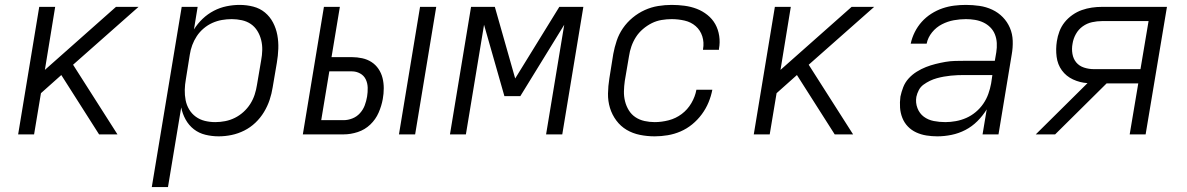

<svg xmlns="http://www.w3.org/2000/svg" viewBox="-20 -548 4840 783"><path d="M54 0 140 -520H205L163 -263L453 -520H545L278 -284L459 0H384L230 -242L147 -168L119 0Z M599 215 721 -520H786L771 -428Q786 -452 806.5 -471.5Q827 -491 852 -504Q877 -517 904 -522.5Q931 -528 957 -528Q986 -528 1013 -521Q1040 -514 1060.5 -497Q1081 -480 1093.5 -456Q1106 -432 1111 -405Q1116 -378 1115 -349.5Q1114 -321 1109 -292L1092 -192Q1088 -166 1079.5 -140.5Q1071 -115 1056.5 -91Q1042 -67 1021.5 -47.5Q1001 -28 976 -15.5Q951 -3 924.5 2.5Q898 8 872 8Q844 8 817.5 1.5Q791 -5 770.5 -21Q750 -37 737 -60.5Q724 -84 719 -110L665 215ZM858 -50Q878 -50 898.5 -54Q919 -58 938 -67.5Q957 -77 973 -91.5Q989 -106 1000.5 -124Q1012 -142 1018.5 -162Q1025 -182 1028 -202L1045 -302Q1049 -323 1049.5 -344Q1050 -365 1045 -385Q1040 -405 1029.5 -422Q1019 -439 1003 -450Q987 -461 966.5 -465.5Q946 -470 925 -470Q905 -470 885 -466.5Q865 -463 846 -454.5Q827 -446 810.5 -432Q794 -418 782.5 -400.5Q771 -383 764 -364Q757 -345 754 -325L738 -225Q734 -203 733.5 -181.5Q733 -160 737 -139.5Q741 -119 751.5 -101.5Q762 -84 778.5 -72Q795 -60 815.5 -55Q836 -50 858 -50Z M1607 0 1693 -520H1759L1673 0ZM1215 0 1301 -520H1366L1332 -315H1415Q1436 -315 1457 -310.5Q1478 -306 1495 -295Q1512 -284 1523.5 -267Q1535 -250 1540 -230Q1545 -210 1545 -188Q1545 -166 1541 -144Q1536 -116 1524 -88.5Q1512 -61 1490 -40Q1468 -19 1439 -9.5Q1410 0 1382 0ZM1382 -58Q1399 -58 1417 -65Q1435 -72 1448 -86.5Q1461 -101 1467.5 -118.5Q1474 -136 1477 -154Q1480 -172 1479.5 -190.5Q1479 -209 1471.5 -224.5Q1464 -240 1448.5 -248.5Q1433 -257 1415 -257H1323L1290 -58Z M1815 0 1901 -520H1998L2081 -228L2261 -520H2359L2273 0H2207L2281 -447L2102 -156H2037L1954 -447L1880 0Z M2650 8Q2619 8 2589.5 2Q2560 -4 2535.5 -18.5Q2511 -33 2493.5 -56.5Q2476 -80 2467.5 -108Q2459 -136 2459.5 -166.5Q2460 -197 2465 -228L2481 -328Q2486 -355 2495 -382Q2504 -409 2520.5 -433Q2537 -457 2560 -476Q2583 -495 2609.5 -507Q2636 -519 2664 -523.5Q2692 -528 2719 -528Q2746 -528 2772 -524.5Q2798 -521 2821.5 -512Q2845 -503 2865 -487Q2885 -471 2897 -449.5Q2909 -428 2913 -401.5Q2917 -375 2912 -349Q2912 -348 2912 -347Q2912 -346 2912 -345H2847Q2847 -346 2847 -346.5Q2847 -347 2847 -347Q2852 -375 2844 -400Q2836 -425 2817 -441.5Q2798 -458 2772 -464Q2746 -470 2719 -470Q2699 -470 2678 -466.5Q2657 -463 2638 -453.5Q2619 -444 2602 -429.5Q2585 -415 2573.5 -397Q2562 -379 2555 -359Q2548 -339 2545 -318L2528 -218Q2525 -197 2524.5 -176Q2524 -155 2529 -135Q2534 -115 2544.5 -98Q2555 -81 2571.5 -70Q2588 -59 2608.5 -54.5Q2629 -50 2650 -50Q2678 -50 2707 -57.5Q2736 -65 2760 -83Q2784 -101 2799.5 -127.5Q2815 -154 2820 -182H2885Q2880 -156 2869.5 -130.5Q2859 -105 2842 -82Q2825 -59 2803 -41Q2781 -23 2755.5 -12Q2730 -1 2703 3.5Q2676 8 2650 8Z M3054 0 3140 -520H3205L3163 -263L3453 -520H3545L3278 -284L3459 0H3384L3230 -242L3147 -168L3119 0Z M3803 8Q3803 8 3803 8Q3803 8 3803 8H3802Q3780 8 3758 4.5Q3736 1 3716.5 -8Q3697 -17 3682.5 -32Q3668 -47 3660 -67Q3652 -87 3650.5 -109Q3649 -131 3652 -154Q3656 -173 3663.5 -192.5Q3671 -212 3685.5 -228Q3700 -244 3718.5 -255.5Q3737 -267 3756 -274.5Q3775 -282 3795 -287Q3815 -292 3835 -295.5Q3855 -299 3875 -299.5Q3895 -300 3914 -300H4037L4043 -335Q4046 -354 4045 -372.5Q4044 -391 4037.5 -407.5Q4031 -424 4018.5 -436.5Q4006 -449 3990 -456.5Q3974 -464 3956 -467Q3938 -470 3919 -470Q3895 -470 3870 -465.5Q3845 -461 3821.5 -449Q3798 -437 3781 -416Q3764 -395 3759 -370H3694Q3699 -394 3710.5 -417Q3722 -440 3739 -459Q3756 -478 3778 -492Q3800 -506 3823.5 -514Q3847 -522 3871 -525Q3895 -528 3919 -528Q3947 -528 3974.5 -524Q4002 -520 4026.5 -508.5Q4051 -497 4069.5 -478Q4088 -459 4098.5 -434.5Q4109 -410 4110 -382Q4111 -354 4106 -326L4052 0H3987L4004 -102Q3988 -76 3966 -54Q3944 -32 3917 -18Q3890 -4 3860.5 2Q3831 8 3803 8ZM3835 -50Q3856 -50 3878 -54Q3900 -58 3920.5 -67Q3941 -76 3959 -91Q3977 -106 3990 -125Q4003 -144 4010.5 -165Q4018 -186 4022 -208L4027 -242H3914Q3900 -242 3886 -241.5Q3872 -241 3857.5 -239.5Q3843 -238 3829 -235.5Q3815 -233 3800.5 -229Q3786 -225 3772.5 -218.5Q3759 -212 3746.5 -203Q3734 -194 3727 -180.5Q3720 -167 3717 -153Q3713 -129 3721.5 -107Q3730 -85 3747.5 -72Q3765 -59 3788 -54.5Q3811 -50 3835 -50Z M4204 0 4415 -209Q4384 -211 4356 -224Q4328 -237 4310.5 -261Q4293 -285 4289 -316.5Q4285 -348 4290 -380Q4293 -400 4300.5 -420Q4308 -440 4321.5 -457Q4335 -474 4353.5 -487Q4372 -500 4392 -507Q4412 -514 4432.5 -517Q4453 -520 4474 -520H4739L4652 0H4587L4622 -208H4493L4283 0ZM4631 -266 4664 -462H4474Q4454 -462 4433.5 -457.5Q4413 -453 4395.5 -440.5Q4378 -428 4367.5 -409Q4357 -390 4354 -370Q4350 -349 4353.5 -328.5Q4357 -308 4369 -293.5Q4381 -279 4400.5 -272.5Q4420 -266 4442 -266Z"/></svg>

Font: Iosevka SS04 Lt Ex Obl
Style: Regular
Weight: 300
Width: 7
Italic angle: -9°
Monospace: yes
Designer: Belleve Invis
Foundry: Belleve Invis
Version: Version 19.0.0; ttfautohint (v1.8.4)